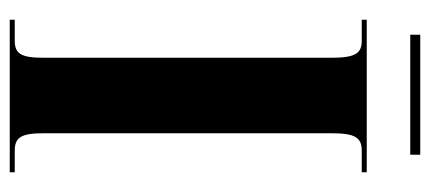

<svg xmlns="http://www.w3.org/2000/svg" viewBox="-258 -602 861 384"><g transform="rotate(90 172.0 -410.5)"><path d="M50 -801H290V-821H50ZM20 0H325V-10H282C255 -10 247 -23 247 -68V-643C247 -690 255 -704 282 -704H325V-714H20V-704H62C88 -704 96 -690 96 -643V-67C96 -23 88 -10 62 -10H20Z"/></g></svg>

Font: Noto Serif Display ExtraCondensed ExtraBold
Style: Regular
Weight: 800
Width: 2
Designer: Monotype Design Team
Foundry: Monotype Imaging Inc.
Version: Version 2.009